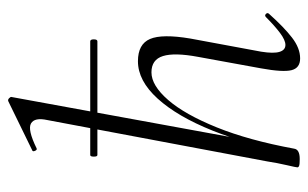

<svg xmlns="http://www.w3.org/2000/svg" viewBox="-166 -600 775 483"><g transform="rotate(-90 221.5 -358.5)"><path d="M73 -501Q69 -501 69 -510Q69 -519 73 -519H359Q364 -519 364 -510Q364 -501 359 -501ZM63 8Q50 8 46 6.5Q42 5 42 2Q42 -1 47.5 -24.5Q53 -48 57 -74L161 -627Q168 -659 152.5 -668Q137 -677 90 -654Q86 -652 83.5 -658Q81 -664 85 -665L208 -725Q212 -727 216 -723Q220 -719 219 -717L89 -6Q87 8 63 8ZM316 9Q292 9 286.5 -12.5Q281 -34 291 -89L320 -248Q331 -307 322 -336Q313 -365 281 -365Q248 -365 211.5 -323Q175 -281 142.5 -200.5Q110 -120 89 -6L78 -7Q99 -123 134.5 -211.5Q170 -300 215 -349.5Q260 -399 309 -399Q352 -399 365 -368.5Q378 -338 366 -267L333 -89Q328 -58 332.5 -43Q337 -28 350 -28Q362 -28 380 -41.5Q398 -55 420 -77Q424 -81 428 -77Q432 -73 428 -69Q395 -32 368.5 -11.5Q342 9 316 9Z"/></g></svg>

Font: Cormorant Garamond Light
Style: Italic
Weight: 300
Italic angle: -10°
Designer: Christian Thalmann (Catharsis Fonts)
Foundry: Catharsis Fonts
Version: Version 4.001